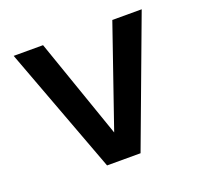

<svg xmlns="http://www.w3.org/2000/svg" viewBox="-94 -601 740 706"><g transform="rotate(-20 276.0 -248.0)"><path d="M211 0 26 -496H141L277 -105L412 -496H527L342 0Z"/></g></svg>

Font: Host Grotesk Light Medium
Style: Regular
Weight: 500
Version: Version 1.003